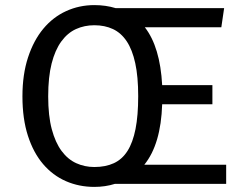

<svg xmlns="http://www.w3.org/2000/svg" viewBox="-20 -721 966 753"><path d="M522 -344Q522 -420 510.5 -473Q499 -526 477 -559Q455 -592 423 -607Q391 -622 350 -622Q311 -622 278 -607Q245 -592 220.5 -558.5Q196 -525 182.5 -472Q169 -419 169 -343Q169 -267 183 -214.5Q197 -162 221.5 -129Q246 -96 279 -81Q312 -66 350 -66Q394 -66 426.5 -81Q459 -96 480 -129Q501 -162 511.5 -215Q522 -268 522 -344ZM548 -614Q608 -537 616 -387H813V-312H616Q611 -155 546 -75H867V0H431Q393 12 350 12Q290 12 238.5 -10.5Q187 -33 149 -77.5Q111 -122 89.5 -188.5Q68 -255 68 -343Q68 -429 90 -496Q112 -563 150 -608.5Q188 -654 239.5 -677.5Q291 -701 350 -701Q395 -701 434 -689H859L848 -614Z"/></svg>

Font: Feura Sans
Style: Regular
Weight: 400
Designer: Carrois Corporate & Edenspiekermann
Foundry: Carrois Corporate GbR & Edenspiekermann AG
Version: Version 1.001